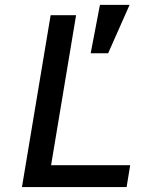

<svg xmlns="http://www.w3.org/2000/svg" viewBox="-20 -760 640 780"><path d="M494.3 0 508.9 -88.8H187.5L289.1 -698.2H185.7L69.2 0ZM348.4 -543.7H419.4L506.4 -740.1H386Z"/></svg>

Font: Margiela Mono Italic Medium It
Style: Regular
Weight: 500
Designer: Mike Abbink, Paul van der Laan, Pieter van Rosmalen
Foundry: Bold Monday
Version: Version 2.003 2021